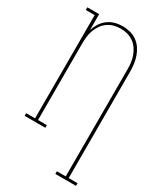

<svg xmlns="http://www.w3.org/2000/svg" viewBox="-231 -832 962 1126"><g transform="rotate(30 250.0 -269.0)"><path d="M343 205V187H403V-535Q403 -558 400.5 -581Q398 -604 390 -626Q382 -648 369 -667Q356 -686 337 -699.5Q318 -713 295.5 -719Q273 -725 250 -725Q227 -725 204.5 -719Q182 -713 163 -699.5Q144 -686 131 -667Q118 -648 110 -626Q102 -604 99.5 -581Q97 -558 97 -535V-18H157V0H17V-18H77V-717H17V-735H97V-628Q105 -653 119.5 -675.5Q134 -698 155 -713.5Q176 -729 201.5 -736Q227 -743 254 -743Q279 -743 304 -736.5Q329 -730 349.5 -715.5Q370 -701 384.5 -680Q399 -659 407.5 -635Q416 -611 419.5 -585.5Q423 -560 423 -535V187H483V205Z"/></g></svg>

Font: Iosevka Slab Thin
Style: Regular
Weight: 100
Monospace: yes
Designer: Belleve Invis
Foundry: Belleve Invis
Version: Version 11.1.0; ttfautohint (v1.8.3)